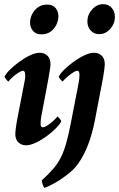

<svg xmlns="http://www.w3.org/2000/svg" viewBox="-20 -693 574 926"><path d="M179.7 -527.3Q152.3 -527.3 138.7 -544.4Q125 -561.5 125 -584Q125 -604.5 134.8 -624.5Q144.5 -644.5 163.1 -657.7Q181.6 -670.9 207 -670.9Q235.4 -670.9 248.5 -653.8Q261.7 -636.7 261.7 -614.3Q261.7 -594.7 252 -574.2Q242.2 -553.7 224.1 -540.5Q206.1 -527.3 179.7 -527.3ZM171.9 -438.5Q194.3 -438.5 209 -424.3Q223.6 -410.2 223.6 -382.8Q223.6 -376 221.2 -360.4Q218.8 -344.7 216.3 -330.6Q213.9 -316.4 212.9 -310.5L197.3 -227.5Q187.5 -174.8 182.6 -149.9Q177.7 -125 176.8 -115.2Q175.8 -105.5 175.8 -96.7Q175.8 -79.1 185.5 -79.1Q195.3 -79.1 210 -88.9Q224.6 -98.6 238.3 -111.3Q252 -124 256.8 -130.9Q259.8 -130.9 267.6 -121.1Q275.4 -111.3 275.4 -107.4Q269.5 -94.7 250.5 -75.2Q231.4 -55.7 205.6 -36.6Q179.7 -17.6 152.8 -4.9Q126 7.8 105.5 7.8Q84 7.8 68.8 -6.3Q53.7 -20.5 53.7 -47.9Q53.7 -55.7 55.7 -70.8Q57.6 -85.9 60.1 -100.6Q62.5 -115.2 63.5 -120.1L99.6 -305.7Q100.6 -310.5 101.1 -315.9Q101.6 -321.3 101.6 -328.1Q101.6 -351.6 91.8 -351.6Q83 -351.6 67.9 -341.8Q52.7 -332 39.6 -319.8Q26.4 -307.6 20.5 -299.8Q18.6 -299.8 10.3 -309.6Q2 -319.3 2 -323.2Q7.8 -336.9 26.9 -356Q45.9 -375 71.8 -394Q97.7 -413.1 124.5 -425.8Q151.4 -438.5 171.9 -438.5ZM477.5 -672.9Q502.9 -672.9 518.6 -655.3Q534.2 -637.7 534.2 -611.3Q534.2 -579.1 511.7 -553.7Q489.3 -528.3 458 -528.3Q433.6 -528.3 417.5 -545.9Q401.4 -563.5 401.4 -589.8Q401.4 -622.1 424.3 -647.5Q447.3 -672.9 477.5 -672.9ZM433.6 -438.5Q456.1 -438.5 470.7 -424.3Q485.4 -410.2 485.4 -382.8Q485.4 -376 483.4 -360.4Q481.4 -344.7 479 -330.6Q476.6 -316.4 475.6 -310.5L438.5 -117.2Q412.1 21.5 354.5 99.6Q336.9 124 305.7 148.4Q274.4 172.9 243.7 189.9Q212.9 207 194.3 212.9Q191.4 212.9 186.5 198.7Q181.6 184.6 181.6 176.8Q213.9 147.5 236.3 121.6Q258.8 95.7 273.4 66.4Q288.1 37.1 299.3 -2.4Q310.5 -42 321.3 -97.7L359.4 -293.9Q361.3 -302.7 362.3 -314Q363.3 -325.2 363.3 -331.1Q363.3 -351.6 353.5 -351.6Q344.7 -351.6 330.1 -341.8Q315.4 -332 301.8 -319.8Q288.1 -307.6 282.2 -299.8Q280.3 -299.8 272 -309.6Q263.7 -319.3 263.7 -323.2Q269.5 -336.9 288.6 -356Q307.6 -375 333.5 -394Q359.4 -413.1 386.2 -425.8Q413.1 -438.5 433.6 -438.5Z"/></svg>

Font: Crimson Text
Style: Bold Italic
Weight: 700
Italic angle: -11°
Designer: Sebastian Kosch
Foundry: Sebastian Kosch
Version: Version 1.100; ttfautohint (v1.8.4)